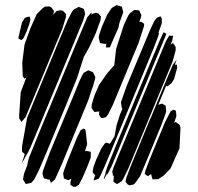

<svg xmlns="http://www.w3.org/2000/svg" viewBox="-20 -730 774 751"><path d="M443 -621 414 -555 410 -545 395 -544V-549L396 -560L392 -558L379 -560L371 -562L370 -567L366 -584L368 -594L378 -624L399 -672L417 -699L436 -710L449 -706L457 -704L458 -698L462 -683L459 -673L448 -643L447 -640ZM224 -618 108 -339 80 -272 64 -253 60 -260 55 -267V-280L61 -369L83 -427L76 -422L69 -432L67 -485L76 -556L100 -622L124 -675L147 -698L156 -704L174 -705L182 -700L191 -687L189 -675L187 -671L195 -680L201 -687L218 -690L227 -687L238 -675V-664ZM305 -649 139 -249 99 -153 87 -129 83 -123 70 -99 65 -92 68 -100 75 -121 77 -127 75 -129 67 -136 66 -141V-157L86 -269L211 -571L245 -652L262 -685L269 -693L288 -703L301 -698L308 -695L311 -685L313 -675ZM522 -562 421 -319 403 -283 395 -272 382 -268 375 -269 367 -282 368 -290 369 -294 357 -293 349 -292 344 -299 338 -308 339 -322 350 -358 367 -397 399 -443 427 -475 434 -538 464 -631 481 -668 487 -677 505 -691 519 -690 525 -689 527 -684 533 -671 531 -661 525 -644 532 -645 544 -637 543 -627ZM355 -601 329 -545 308 -508 281 -424 240 -323 164 -139 133 -66 115 -30 103 -15 89 -12 81 -10 70 -28 71 -34 74 -51 87 -84V-87L93 -112L136 -218L285 -576L321 -662L338 -682V-672L342 -676L356 -680L365 -677L375 -665L373 -651ZM580 -539 414 -138 390 -81 373 -43 366 -31 355 -27 346 -24 348 -32 353 -47 351 -46 342 -57 343 -62 346 -78 356 -105 376 -149 388 -166 394 -172 402 -170 410 -168 428 -197 436 -240 449 -281 459 -305H458L456 -311L453 -330L476 -395L565 -608L583 -647L594 -661L608 -666L613 -657V-640L600 -602L602 -600L598 -586ZM84 -607 72 -581 64 -573 52 -579 53 -587 66 -642 77 -660 88 -664 96 -665 99 -655 95 -637ZM622 -576 458 -180 417 -81 404 -55 400 -48 398 -49 386 -28 387 -36 393 -52H392L394 -60L400 -78L442 -181L563 -472L604 -570L615 -594L620 -604L631 -598ZM655 -489 503 -122 482 -71 463 -32 456 -21 446 -15 438 -10 431 -14 424 -19V-25L425 -39L426 -44L422 -41L421 -49L419 -59L423 -72L463 -169L582 -456L629 -569L642 -591L649 -590H657L656 -584L654 -572L647 -555L656 -562L663 -553L667 -546V-533ZM610 -238 557 -110 528 -41 511 -17 504 -9 488 -5 480 -8 471 -19 474 -34 481 -53 487 -69 495 -89 567 -264 569 -267 629 -413 656 -477 671 -497 668 -489 664 -477H672L673 -465L661 -421L651 -405L641 -397L635 -392L630 -395L599 -320L614 -325L628 -316L629 -305L630 -294L626 -281ZM325 -337 221 -86 195 -28 179 -15 177 -20 174 -28V-29L172 -27L161 -30L152 -32L149 -40L146 -51L148 -62L175 -134L266 -352L292 -416L303 -438L307 -445L320 -452L325 -455L333 -452L343 -448L346 -443L353 -428L351 -418L342 -387L338 -378V-377ZM682 -150 647 -71 621 -44 599 -29H588L577 -28L575 -34L571 -48L572 -50L566 -46L559 -41L552 -45L546 -50L549 -63L564 -103L625 -251L647 -294L658 -301L668 -297L669 -288L670 -276L661 -249L667 -253L674 -248L683 -241L686 -230ZM323 -82 302 -33 292 -14 288 -7 275 1 266 0 255 -8 256 -19 259 -31 255 -29 247 -25 230 -32 229 -38 227 -52 231 -65 244 -100 280 -189 295 -220 306 -227 313 -225 315 -217 321 -166 312 -137 316 -140 327 -138 335 -136V-125V-114Z"/></svg>

Font: Rubik Marker Hatch
Style: Regular
Weight: 400
Designer: Hubert and Fischer, NaN
Foundry: Hubert & Fischer, NaN
Version: Version 2.200